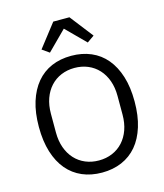

<svg xmlns="http://www.w3.org/2000/svg" viewBox="-135 -1035 978 1147"><g transform="rotate(-15 354.0 -461.5)"><path d="M58 0ZM354 12Q286 12 231.5 -11.5Q177 -35 138.5 -80.5Q100 -126 79 -193.5Q58 -261 58 -349Q58 -437 79 -504Q100 -571 138.5 -617Q177 -663 231.5 -686.5Q286 -710 354 -710Q421 -710 476 -686.5Q531 -663 569.5 -617Q608 -571 629 -504Q650 -437 650 -349Q650 -261 629 -193.5Q608 -126 569.5 -80.5Q531 -35 476 -11.5Q421 12 354 12ZM354 -63Q399 -63 437 -79Q475 -95 502.5 -125Q530 -155 545 -197Q560 -239 560 -291V-407Q560 -459 545 -501Q530 -543 502.5 -573Q475 -603 437 -619Q399 -635 354 -635Q309 -635 271 -619Q233 -603 205.5 -573Q178 -543 163 -501Q148 -459 148 -407V-291Q148 -239 163 -197Q178 -155 205.5 -125Q233 -95 271 -79Q309 -63 354 -63ZM404 -935 515 -792 471 -761 354 -878 237 -761 193 -792 304 -935Z"/></g></svg>

Font: Aneliza
Style: Regular
Weight: 400
Designer: Mike Abbink, Paul van der Laan, Pieter van Rosmalen
Foundry: Bold Monday
Version: Version 3.001;September 8, 2019;FontCreator 11.5.0.2425 64-b